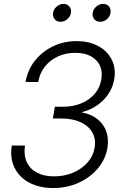

<svg xmlns="http://www.w3.org/2000/svg" viewBox="-20 -948 624 979"><path d="M251 10.7Q180.2 10.7 128.9 -16.8Q77.6 -44.4 53.7 -93.5Q29.8 -142.6 40 -206.1H107.4Q100.1 -158.2 116 -122.8Q131.8 -87.4 167.7 -68.1Q203.6 -48.8 255.9 -48.8Q309.1 -48.8 353.5 -67.9Q397.9 -86.9 426.8 -119.9Q455.6 -152.8 462.4 -194.8Q469.7 -239.3 450.7 -272.7Q431.6 -306.2 391.1 -325Q350.6 -343.8 292.5 -343.8H249.5L259.8 -403.8H302.2Q352.1 -403.8 393.8 -420.9Q435.5 -438 462.6 -469.2Q489.7 -500.5 496.6 -542.5Q503.4 -583 489.3 -613.5Q475.1 -644 443.1 -661.4Q411.1 -678.7 363.8 -678.7Q315.9 -678.7 275.9 -660.4Q235.8 -642.1 209.2 -608.9Q182.6 -575.7 174.8 -529.8H110.4Q120.6 -591.3 157.7 -638.2Q194.8 -685.1 250 -711.7Q305.2 -738.3 370.6 -738.3Q435.5 -738.3 481.9 -712.6Q528.3 -687 550 -643.3Q571.8 -599.6 562.5 -544.9Q552.7 -484.9 508.8 -439.5Q464.8 -394 398.9 -376.5L398.4 -374.5Q445.8 -365.7 477.3 -340.3Q508.8 -314.9 522 -277.3Q535.2 -239.7 527.8 -193.8Q518.1 -135.7 479 -89.4Q439.9 -43 380.9 -16.1Q321.8 10.7 251 10.7ZM490.7 -836.9Q471.7 -836.9 460.7 -850.3Q449.7 -863.8 452.6 -882.3Q455.6 -901.4 471.2 -914.8Q486.8 -928.2 505.9 -928.2Q524.9 -928.2 535.9 -914.8Q546.9 -901.4 543.5 -882.3Q541 -863.8 525.4 -850.3Q509.8 -836.9 490.7 -836.9ZM288.6 -836.9Q269.5 -836.9 258.5 -850.3Q247.6 -863.8 250.5 -882.3Q253.4 -901.4 269.3 -914.8Q285.2 -928.2 303.7 -928.2Q322.8 -928.2 333.7 -914.8Q344.7 -901.4 341.8 -882.3Q338.9 -863.8 323.2 -850.3Q307.6 -836.9 288.6 -836.9Z"/></svg>

Font: Inter 28pt Light
Style: Italic
Weight: 300
Italic angle: -9.3988°
Designer: Rasmus Andersson
Foundry: rsms
Version: Version 4.001;git-66647c0bb